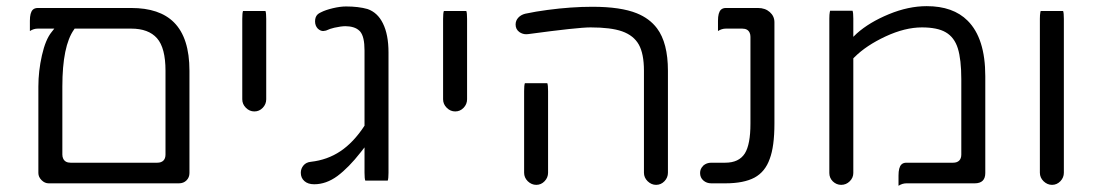

<svg xmlns="http://www.w3.org/2000/svg" viewBox="-20 -596 3536 618"><path d="M512.7 -368.2V-98.6Q512.7 -85.9 505.9 -79.1Q499 -72.3 486.3 -72.3H207Q189.9 -72.3 183.6 -85Q180.7 -90.8 180.7 -98.6V-317.4Q180.7 -448.2 218.3 -501L220.2 -503.9H402.3Q458 -503.9 485.4 -472.9Q512.7 -441.9 512.7 -368.2ZM402.3 -570.3H101.6Q91.3 -570.3 85.4 -564.5Q76.2 -555.2 76.2 -529.3V-496.1Q88.4 -503.9 101.6 -503.9H154.8L146 -492.7Q126.5 -468.8 115 -418Q103.5 -367.2 103.5 -317.4V-39.1Q103.5 -26.4 113.8 -16.1Q124 -5.9 136.7 -5.9H555.7Q570.8 -5.9 580.3 -15.4Q589.8 -24.9 589.8 -39.1V-368.2Q589.8 -474.1 540 -523.9Q493.7 -570.3 402.3 -570.3Z M762.2 -560.5Q759.8 -554.2 759.8 -535.2V-276.4Q759.8 -260.7 771.5 -249Q783.2 -237.3 798.8 -237.3Q814.5 -237.3 825.7 -249Q836.9 -260.7 836.9 -276.4V-535.2Q836.9 -554.2 834.5 -560.5Z M1228 -14.6Q1230.5 -21 1230.5 -40V-426.8Q1230.5 -484.9 1212.4 -521Q1195.3 -555.7 1163.1 -566.9Q1133.8 -575.2 1093.8 -575.2Q1075.2 -575.2 1051.5 -569.6Q1027.8 -564 1012.7 -556.2Q1005.9 -553.2 1002 -549.3Q994.1 -541.5 994.1 -527.3Q994.1 -513.2 1002.9 -503.9Q1011.2 -496.1 1020.5 -496.1Q1022.5 -496.1 1029.3 -497.6Q1043 -503.9 1056.2 -506.8Q1078.1 -511.7 1091.8 -511.7Q1105.5 -511.7 1117.4 -508.1Q1129.4 -504.4 1137.2 -496.6L1139.2 -494.6Q1146.5 -485.8 1149.9 -470.7Q1153.3 -455.6 1153.3 -433.6V-191.4Q1118.2 -137.7 1075.9 -109.4Q1033.7 -81.1 980.5 -75.2Q965.3 -73.7 956.8 -63.5Q948.2 -53.2 948.2 -40Q948.2 -23.4 959.7 -13.2Q971.2 -2.9 991.2 -2.9Q1029.8 -2.9 1065.9 -29.3Q1102.5 -56.6 1141.1 -106L1153.3 -121.6V-40Q1153.3 -21 1155.8 -14.6Z M1408.7 -560.5Q1406.2 -554.2 1406.2 -535.2V-276.4Q1406.2 -260.7 1418 -249Q1429.7 -237.3 1445.3 -237.3Q1460.9 -237.3 1472.2 -249Q1483.4 -260.7 1483.4 -276.4V-535.2Q1483.4 -554.2 1481 -560.5Z M1669.4 -328.1Q1667 -321.8 1667 -302.7V-40Q1667 -24.4 1678.7 -12.7Q1690.9 -1 1706.1 -1Q1721.7 -1 1732.9 -12.7Q1744.1 -24.4 1744.1 -40V-302.7Q1744.1 -321.8 1741.7 -328.1ZM2129.9 -40V-368.2Q2129.9 -458 2094.7 -504.9Q2070.8 -536.6 2029.8 -553.2Q1978 -574.2 1886.7 -574.2Q1818.8 -574.2 1742.2 -564Q1704.6 -559.1 1670.4 -551.8Q1656.7 -548.3 1648.2 -539.1Q1639.6 -529.8 1639.6 -517.1Q1639.6 -501.5 1651.9 -492.7Q1662.1 -485.8 1673.8 -485.8Q1677.2 -485.8 1680.7 -486.3Q1839.8 -507.8 1880.9 -507.8Q1946.3 -507.8 1982.4 -495.1Q2019.5 -481.9 2036.1 -452.6Q2052.7 -422.9 2052.7 -368.2V-40Q2052.7 -24.4 2064.5 -12.7Q2076.7 -1 2091.8 -1Q2107.4 -1 2118.7 -12.7Q2129.9 -24.4 2129.9 -40Z M2472.7 -198.2V-524.4Q2472.7 -543.9 2457.8 -557.1Q2442.9 -570.3 2419.9 -570.3H2316.4Q2306.2 -570.3 2300.3 -564.5Q2291 -555.2 2291 -529.3V-496.1Q2303.2 -503.9 2316.4 -503.9H2369.1Q2387.2 -503.9 2393.1 -490.2Q2395.5 -484.9 2395.5 -477.5V-198.2Q2395.5 -130.9 2377.4 -102.1Q2358.4 -72.3 2314.5 -72.3H2269.5Q2254.4 -72.3 2243.7 -63L2242.2 -61Q2233.4 -52.2 2233.4 -39.1Q2233.4 -24.4 2243.9 -15.1Q2254.4 -5.9 2269.5 -5.9H2314.5Q2374 -5.9 2408.7 -24.4Q2442.9 -43 2457.5 -84.5Q2472.7 -124.5 2472.7 -198.2Z M2726.6 -536.1Q2726.6 -555.2 2724.1 -561.5H2651.9L2650.9 -557.1Q2649.4 -549.8 2649.4 -536.1V-39.1Q2649.4 -23.4 2660.6 -12.2Q2672.4 -1 2687.5 -1Q2703.6 -1 2715.1 -12.5Q2726.6 -23.9 2726.6 -39.1V-408.2Q2729.5 -411.1 2730.5 -412.1Q2768.1 -449.7 2830.6 -478.8Q2893.1 -507.8 2947.3 -507.8Q2997.1 -507.8 3023.9 -492.2Q3051.8 -476.1 3063 -440.4Q3074.2 -404.3 3074.2 -340.8V-98.6Q3074.2 -85.9 3067.4 -79.1Q3060.5 -72.3 3047.9 -72.3H2897.5Q2887.2 -72.3 2881.3 -66.4Q2872.1 -57.1 2872.1 -31.2V2Q2884.3 -5.9 2897.5 -5.9H3117.2Q3151.4 -5.9 3151.4 -39.1V-350.6Q3151.4 -472.7 3094.7 -529.3Q3047.9 -576.2 2962.9 -576.2Q2903.8 -576.2 2841.1 -550.3Q2778.3 -524.4 2737.8 -488.3L2726.6 -477.5Z M3404.3 -535.2Q3404.3 -554.2 3401.9 -560.5H3329.6L3328.6 -556.2Q3327.1 -548.8 3327.1 -535.2V-40Q3327.1 -24.4 3338.9 -12.7Q3351.1 -1 3366.2 -1Q3381.8 -1 3393.1 -12.7Q3404.3 -24.4 3404.3 -40Z"/></svg>

Font: YuPearl-Light
Style: Light
Weight: 300
Designer: Max Yao
Foundry: Max-Everyday
Version: Version 1.011; ttfautohint (v1.8.3)